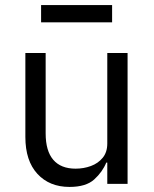

<svg xmlns="http://www.w3.org/2000/svg" viewBox="-20 -725 608 757"><path d="M403 0V-84H399Q384 -47 351.5 -17.5Q319 12 254 12Q175 12 127.5 -39.5Q80 -91 80 -185V-516H160V-199Q160 -130 190 -95Q220 -60 278 -60Q310 -60 338.5 -70.5Q367 -81 385 -103Q403 -125 403 -159V-516H483V0ZM142 -637V-705H422V-637Z"/></svg>

Font: IBM Plex Sans Var
Style: Regular
Weight: 400
Designer: Mike Abbink, Paul van der Laan, Pieter van Rosmalen
Foundry: Bold Monday
Version: Version 3.000